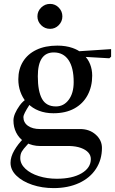

<svg xmlns="http://www.w3.org/2000/svg" viewBox="-20 -749 590 985"><path d="M34 86Q34 56 53 23Q72 -10 102 -40V-24Q77 -41 63 -69Q49 -97 49 -131Q49 -148 57.5 -167.5Q66 -187 81 -208Q89 -219 97.5 -227Q106 -235 114 -240V-226Q95 -249 84.5 -278.5Q74 -308 74 -342Q74 -394 98 -433Q122 -472 167 -493.5Q212 -515 274 -515Q318 -515 352 -503Q380 -493 395 -480L368 -485L550 -497V-458L541 -450L402 -458L412 -465Q432 -446 442.5 -419Q453 -392 453 -361Q453 -305 429.5 -261Q406 -217 361.5 -192.5Q317 -168 254 -168Q213 -168 179.5 -181Q146 -194 123 -218L137 -220L131 -211Q100 -163 100 -149Q100 -120 123.5 -103.5Q147 -87 185 -87H391Q439 -87 471 -58.5Q503 -30 503 10Q503 70 472.5 117Q442 164 385.5 190Q329 216 255 216Q196 216 145.5 199Q95 182 64.5 152.5Q34 123 34 86ZM446 67Q446 48 433 33.5Q420 19 395.5 10Q371 1 337 0H325H185Q166 0 148 -4.5Q130 -9 115 -17L134 -22Q126 -13 117 -3Q100 15 92 28.5Q84 42 84 62Q84 92 110 116.5Q136 141 179 154.5Q222 168 271 168Q351 168 398.5 140Q446 112 446 67ZM358 -328Q358 -402 331.5 -441Q305 -480 256 -480Q174 -480 174 -358Q174 -281 195.5 -242Q217 -203 267 -203Q307 -203 332.5 -237Q358 -271 358 -328ZM172 -665Q172 -691 191 -710Q210 -729 237 -729Q263 -729 281.5 -710Q300 -691 300 -665Q300 -639 281.5 -620Q263 -601 237 -601Q210 -601 191 -620Q172 -639 172 -665Z"/></svg>

Font: Wittgenstein
Style: Regular
Weight: 400
Designer: Jörg Drees
Foundry: Jörg Drees
Version: Version 1.003;Glyphs 3.1.2 (3151)